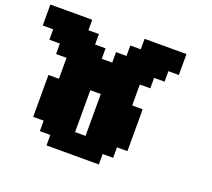

<svg xmlns="http://www.w3.org/2000/svg" viewBox="-126 -788 1188 1077"><g transform="rotate(20 468.5 -250.0)"><path d="M250 125H562.5V62.5H625V0H687.5V-250H625V-375H687.5V-437.5H750V-500H812.5V-625H562.5V-562.5H500V-500H437.5V-437.5H375V-500H312.5V-562.5H250V-625H0V-500H62.5V-437.5H125V-375H187.5V-250H125V0H187.5V62.5H250ZM437.5 0H375V-250H437.5Z"/></g></svg>

Font: Faithful 32x
Style: Bold
Weight: 400
Foundry: Faithful Resource Pack
Version: Version 1.0; January 27, 2023